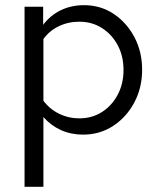

<svg xmlns="http://www.w3.org/2000/svg" viewBox="-20 -514 623 743"><path d="M75 209V-488H147V-418Q175 -455 215.5 -474.5Q256 -494 305 -494Q369 -494 419.5 -460.5Q470 -427 500 -370.5Q530 -314 530 -244Q530 -174 499.5 -117Q469 -60 417.5 -26.5Q366 7 301 7Q255 7 216 -10.5Q177 -28 148 -61V209ZM287 -56Q336 -56 374.5 -80.5Q413 -105 435.5 -147.5Q458 -190 458 -243Q458 -297 435.5 -339Q413 -381 374.5 -405.5Q336 -430 287 -430Q244 -430 207.5 -412.5Q171 -395 148 -363V-124Q172 -92 208.5 -74Q245 -56 287 -56Z"/></svg>

Font: Red Hat Text
Style: Regular
Weight: 400
Designer: Pentagram, MCKL
Foundry: MCKL
Version: Version 1.030